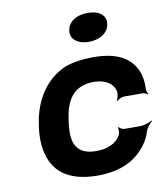

<svg xmlns="http://www.w3.org/2000/svg" viewBox="-84 -816 773 896"><g transform="rotate(-10 302.5 -368.0)"><path d="M216 -257 218 -271C229 -353 262 -424 364 -424C420 -424 457 -398 464 -359C465 -349 461 -326 454 -320L459 -318C464 -324 480 -332 490 -332H579C587 -332 598 -327 602 -323L605 -326C602 -330 597 -339 598 -347C599 -372 597 -396 591 -418C569 -491 507 -538 382 -538C331 -538 286 -531 248 -518C157 -479 94 -393 77 -271L75 -257C70 -220 70 -185 76 -153C93 -57 158 10 309 10C390 10 452 -13 492 -45C523 -70 555 -106 568 -152C573 -168 590 -189 600 -197L598 -200C587 -192 561 -183 544 -183H468C459 -183 445 -190 443 -196L438 -194C442 -188 440 -168 436 -159C417 -124 376 -104 321 -104C216 -104 205 -174 216 -257ZM374 -612C428 -612 467 -638 473 -679C479 -720 446 -746 392 -746C338 -746 299 -721 293 -679C288 -639 322 -612 374 -612Z"/></g></svg>

Font: Asimov
Style: EdgeWideIt
Weight: 500
Designer: Google
Version: Version 2.000980: 2014